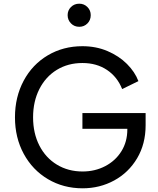

<svg xmlns="http://www.w3.org/2000/svg" viewBox="-20 -1007 857 1039"><path d="M61 -372Q61 -482 108 -570Q155 -658 238.5 -707.5Q322 -757 426 -757Q500 -757 562 -730.5Q624 -704 667 -661Q710 -618 729 -568L641 -525Q615 -591 559 -628.5Q503 -666 426 -666Q348 -666 287.5 -629Q227 -592 193 -525Q159 -458 159 -372Q159 -286 193 -219.5Q227 -153 288 -116Q349 -79 427 -79Q494 -79 549.5 -108Q605 -137 637 -188.5Q669 -240 669 -306V-310H426V-395H768V-329Q768 -228 722 -150.5Q676 -73 598 -30.5Q520 12 427 12Q323 12 239.5 -37.5Q156 -87 108.5 -174.5Q61 -262 61 -372ZM346 -925Q346 -951 364 -969Q382 -987 409 -987Q435 -987 453 -969Q471 -951 471 -925Q471 -898 453 -880Q435 -862 409 -862Q382 -862 364 -880.5Q346 -899 346 -925Z"/></svg>

Font: Evergrow Sans 
Style: Medium
Weight: 500
Foundry: 10Web
Version: Version 1.000